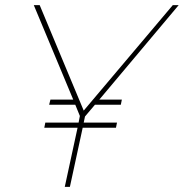

<svg xmlns="http://www.w3.org/2000/svg" viewBox="-20 -730 718 750"><path d="M368 -341H456L452 -321H351L312 -275L307 -251H437L433 -231H303L253 0H233L283 -231H153L157 -251H287L292 -277L274 -321H172L177 -341H266L112 -710H135L307 -298L655 -710H678Z"/></svg>

Font: Raleway Thin Thin
Style: Italic
Weight: 250
Italic angle: -12°
Version: Version 4.026